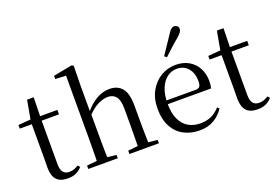

<svg xmlns="http://www.w3.org/2000/svg" viewBox="-109 -1151 2163 1499"><g transform="rotate(-20 972.0 -401.5)"><path d="M155 -479V-516H340V-479ZM236 15Q173 15 143 -18Q113 -51 113 -118Q113 -142 113.5 -161Q114 -180 114 -207V-479H14V-509L135 -519L115 -504L145 -672H200L196 -501V-489V-118Q196 -71 213.5 -50Q231 -29 264 -29Q286 -29 303 -35.5Q320 -42 340 -54L355 -37Q334 -12 305 1.5Q276 15 236 15Z M409 0V-28L518 -39H551L654 -28V0ZM492 0Q493 -24 493.5 -65Q494 -106 494.5 -150.5Q495 -195 495 -229V-744L407 -748V-775L563 -805L578 -796L575 -641V-412L577 -399V-229Q577 -195 577.5 -150.5Q578 -106 578.5 -65Q579 -24 580 0ZM751 0V-28L859 -39H891L996 -28V0ZM832 0Q833 -24 833.5 -64.5Q834 -105 834.5 -149.5Q835 -194 835 -229V-344Q835 -418 810.5 -447.5Q786 -477 742 -477Q707 -477 661 -455Q615 -433 560 -373L541 -407H563Q616 -472 669 -501.5Q722 -531 777 -531Q843 -531 880 -487.5Q917 -444 917 -341V-229Q917 -194 917.5 -149.5Q918 -105 919 -64.5Q920 -24 921 0Z M1333 15Q1260 15 1202 -15Q1144 -45 1111 -106Q1078 -167 1078 -257Q1078 -341 1112.5 -402.5Q1147 -464 1203 -497.5Q1259 -531 1325 -531Q1390 -531 1436.5 -503.5Q1483 -476 1507.5 -429Q1532 -382 1532 -323Q1532 -287 1525 -263H1117V-294H1407Q1434 -294 1443 -308Q1452 -322 1452 -352Q1452 -416 1418 -457.5Q1384 -499 1323 -499Q1279 -499 1243 -471.5Q1207 -444 1186 -392.5Q1165 -341 1165 -269Q1165 -188 1189.5 -136Q1214 -84 1257 -59.5Q1300 -35 1355 -35Q1408 -35 1447.5 -53.5Q1487 -72 1518 -108L1534 -94Q1501 -44 1451 -14.5Q1401 15 1333 15ZM1266 -624Q1291 -661 1315.5 -697.5Q1340 -734 1366 -773Q1381 -798 1393.5 -808Q1406 -818 1420 -818Q1433 -818 1443.5 -809Q1454 -800 1454 -784Q1454 -771 1444 -757Q1434 -743 1411 -723Q1378 -696 1347 -667.5Q1316 -639 1285 -610Z M1732 -479V-516H1917V-479ZM1813 15Q1750 15 1720 -18Q1690 -51 1690 -118Q1690 -142 1690.5 -161Q1691 -180 1691 -207V-479H1591V-509L1712 -519L1692 -504L1722 -672H1777L1773 -501V-489V-118Q1773 -71 1790.5 -50Q1808 -29 1841 -29Q1863 -29 1880 -35.5Q1897 -42 1917 -54L1932 -37Q1911 -12 1882 1.5Q1853 15 1813 15Z"/></g></svg>

Font: Noto Serif TC ExtraLight
Style: Regular
Weight: 400
Version: Version 2.002-H1;hotconv 1.1.0;makeotfexe 2.6.0